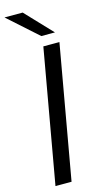

<svg xmlns="http://www.w3.org/2000/svg" viewBox="-157 -1017 568 1061"><g transform="rotate(-15 127.5 -486.5)"><path d="M112 0H20L155 -763H247ZM93 -973 237 -821H159L-11 -973Z"/></g></svg>

Font: Open Sauce Sans
Style: Italic
Weight: 400
Italic angle: -10°
Designer: Alfredo Marco Pradil
Foundry: Creative Sauce Fz LLC
Version: Version 1.477